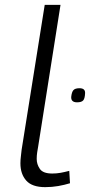

<svg xmlns="http://www.w3.org/2000/svg" viewBox="-20 -760 370 790"><path d="M164 -740H229L137 -157Q135 -146 133 -133Q131 -120 131 -106Q131 -84 144 -65Q157 -46 195 -46Q213 -46 229.5 -49Q246 -52 265 -57L268 -6Q245 1 219.5 5.5Q194 10 166 10Q112 10 88 -17Q64 -44 64 -88Q64 -102 66 -117.5Q68 -133 69 -144ZM273 -361Q275 -381 282 -389Q289 -397 307 -397Q332 -397 330 -375Q329 -354 322 -346.5Q315 -339 297 -339Q272 -339 273 -361Z"/></svg>

Font: Georama Expanded Light
Style: Italic
Weight: 300
Width: 7
Italic angle: -9°
Designer: Jean-Baptiste Levee
Foundry: Production Type
Version: Version 1.000